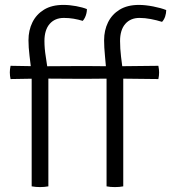

<svg xmlns="http://www.w3.org/2000/svg" viewBox="-20 -759 697 782"><path d="M141 -489 305 -490H332L446 -489L625 -491Q628 -476 628 -464Q628 -450.5 625 -437L447 -439L332 -438H305L142 -439L23 -437Q21.5 -444 20.8 -450.2Q20 -456.5 20 -464Q20 -476 23 -491ZM414 -459Q411 -496.5 407.5 -531.5Q404 -566.5 404 -595Q404 -635.5 420 -668Q436 -700.5 467.5 -719.8Q499 -739 546 -739Q571.5 -739 603.8 -732.8Q636 -726.5 657 -718Q657 -705.5 652.8 -692.2Q648.5 -679 640 -670Q617.5 -677 593.8 -681.5Q570 -686 548 -686Q511.5 -686 490.2 -661.5Q469 -637 469 -592Q469 -561.5 473 -528Q477 -494.5 482 -457V0Q467 3 448 3Q429 3 414 0ZM109 -459Q104.5 -498 100.2 -532.2Q96 -566.5 96 -595Q96 -635.5 112 -668Q128 -700.5 159.5 -719.8Q191 -739 238 -739Q263.5 -739 290.2 -734Q317 -729 334 -722Q334 -713.5 332 -704.8Q330 -696 326.2 -688Q322.5 -680 317 -674Q299 -679.5 279.8 -682.8Q260.5 -686 240 -686Q203.5 -686 182.2 -661.5Q161 -637 161 -592Q161 -561.5 166.5 -528Q172 -494.5 177 -457V0Q169.5 1.5 160.5 2.2Q151.5 3 143 3Q135 3 125.8 2.2Q116.5 1.5 109 0Z"/></svg>

Font: Signika Negative Light
Style: Regular
Weight: 300
Designer: Anna Giedry
Foundry: Anna Giedry
Version: Version 2.001